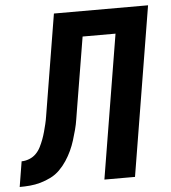

<svg xmlns="http://www.w3.org/2000/svg" viewBox="-88 -783 741 831"><g transform="rotate(-5 282.0 -367.5)"><path d="M-36 0 -18 -110Q-2 -110 15 -116.5Q32 -123 44.5 -135.5Q57 -148 65 -164Q73 -180 79 -196Q85 -212 89.5 -228.5Q94 -245 98 -261.5Q102 -278 104.5 -294.5Q107 -311 110 -328L177 -735H586L465 0H332L435 -625H292L241 -317Q237 -294 233.5 -271Q230 -248 224 -225.5Q218 -203 211 -180.5Q204 -158 194 -136.5Q184 -115 170.5 -94.5Q157 -74 139.5 -56.5Q122 -39 100 -28Q78 -17 55 -10.5Q32 -4 9 -2Q-14 0 -36 0Z"/></g></svg>

Font: Iosevka Extrabold Extended
Style: Italic
Weight: 800
Width: 7
Italic angle: -9°
Monospace: yes
Designer: Belleve Invis
Foundry: Belleve Invis
Version: Version 32.5.0; ttfautohint (v1.8.4)